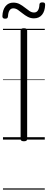

<svg xmlns="http://www.w3.org/2000/svg" viewBox="-25 -1172 399 1612"><path d="M176 14Q162 14 155 9.5Q148 5 148 -5V-916Q148 -926 155 -930.5Q162 -935 176 -935Q189 -935 196 -930.5Q203 -926 203 -916V-5Q203 5 196.5 9.5Q190 14 176 14ZM18 -1015Q-5 -1015 -5 -1036Q-3 -1090 21.5 -1120Q46 -1150 86 -1150Q117 -1150 140 -1137.5Q163 -1125 183.5 -1108.5Q204 -1092 222.5 -1079.5Q241 -1067 261 -1067Q282 -1067 293.5 -1084.5Q305 -1102 306 -1134Q307 -1152 330 -1152Q344 -1152 349 -1147.5Q354 -1143 354 -1131Q352 -1077 327.5 -1047.5Q303 -1018 260 -1018Q232 -1018 208.5 -1030.5Q185 -1043 164.5 -1059.5Q144 -1076 125.5 -1089Q107 -1102 86 -1102Q67 -1102 55.5 -1085.5Q44 -1069 42 -1035Q41 -1024 35.5 -1019.5Q30 -1015 18 -1015ZM0 410H351V420H0ZM0 -20H351V0H0ZM0 -505H351V-500H0ZM0 -930H351V-920H0Z"/></svg>

Font: Playwrite DE Grund Guides
Style: Regular
Weight: 400
Designer: Veronika Burian, José Scaglione
Foundry: TypeTogether
Version: Version 1.003